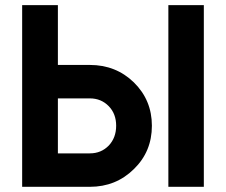

<svg xmlns="http://www.w3.org/2000/svg" viewBox="-20 -720 871 740"><path d="M65.4 0Q65.4 -174.8 65.4 -700.2Q99.6 -700.2 203.1 -700.2Q203.1 -642.6 203.1 -469.7Q233.4 -469.7 326.2 -469.7Q426.8 -469.7 496.1 -402.3Q565.4 -334 565.4 -235.4Q565.4 -135.7 496.1 -68.4Q426.8 0 326.2 0Q239.3 0 65.4 0ZM628.9 0Q628.9 -174.8 628.9 -700.2Q663.1 -700.2 765.6 -700.2Q765.6 -525.4 765.6 0Q731.4 0 628.9 0ZM203.1 -128.9Q233.4 -128.9 326.2 -128.9Q370.1 -128.9 399.4 -159.2Q427.7 -189.5 427.7 -235.4Q427.7 -281.2 399.4 -310.5Q370.1 -340.8 326.2 -340.8Q285.2 -340.8 203.1 -340.8Q203.1 -288.1 203.1 -128.9Z"/></svg>

Font: LeFont
Style: Regular
Weight: 700
Designer: Leryon MEDIA
Version: Version 1.0